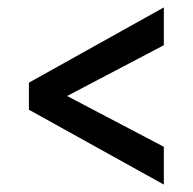

<svg xmlns="http://www.w3.org/2000/svg" viewBox="-20 -513 521 518"><path d="M58 -217V-290L422 -493V-391L161 -254L422 -117V-15Z"/></svg>

Font: Mukta
Style: Bold
Weight: 700
Designer: Girish Dalvi and Yashodeep Gholap
Foundry: Ek Type
Version: Version 2.538;PS 1.002;hotconv 16.6.51;makeotf.lib2.5.65220;